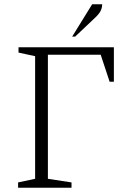

<svg xmlns="http://www.w3.org/2000/svg" viewBox="-20 -882 625 902"><path d="M65 0V-25L145 -42V-618L67 -635V-660H515V-498H495L453 -625H205V-42L316 -25V0ZM319 -710 413 -862H460Q460 -847 453.5 -832.5Q447 -818 427 -799L333 -710Z"/></svg>

Font: Spectral SC ExtraLight
Style: Regular
Weight: 275
Designer: Jean-Baptiste Levee
Foundry: Production Type
Version: Version 2.001